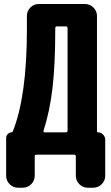

<svg xmlns="http://www.w3.org/2000/svg" viewBox="-20 -750 540 931"><path d="M307.6 -116.2V-613.3Q307.6 -622.1 298.8 -622.1H255.9Q248 -622.1 248 -613.3Q248 -434.6 234.4 -321.3Q220.7 -208 191.4 -117.2Q189.5 -108.4 196.3 -108.4H298.8Q307.6 -108.4 307.6 -116.2ZM455.1 -108.4Q468.8 -108.4 479.5 -97.7Q490.2 -86.9 490.2 -73.2V102.5Q490.2 126 473.1 143.1Q456.1 160.2 432.6 160.2H405.3Q381.8 160.2 364.7 143.1Q347.7 126 347.7 102.5V7.8Q347.7 0 339.8 0H157.2Q148.4 0 148.4 7.8V102.5Q148.4 126 131.3 143.1Q114.3 160.2 90.8 160.2H67.4Q43.9 160.2 26.9 143.1Q9.8 126 9.8 102.5V-82Q9.8 -91.8 18.1 -100.1Q26.4 -108.4 36.1 -108.4Q40 -108.4 42 -112.3Q110.4 -284.2 110.4 -605.5V-672.9Q110.4 -696.3 127 -713.4Q143.6 -730.5 167 -730.5H392.6Q416 -730.5 433.1 -713.4Q450.2 -696.3 450.2 -672.9V-113.3Q450.2 -108.4 455.1 -108.4Z"/></svg>

Font: Rounded Mgen+ 1mn bold
Style: Bold
Weight: 700
Designer: [Source Han Sans]
Ryoko NISHIZUKA  (kana & ideographs); Paul D. Hunt (Latin, Greek & Cyrillic); Wenlong ZHANG  (bopomofo
Version: Version 1.059.20150602